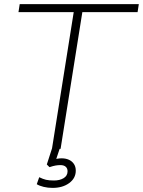

<svg xmlns="http://www.w3.org/2000/svg" viewBox="-20 -725 696 935"><path d="M233 0 339 -666H70L76 -705H656L650 -666H381L275 0ZM236 190Q213 190 192.5 185Q172 180 159 172L171 138Q189 147 204 150.5Q219 154 243 154Q271 154 290 142.5Q309 131 309 109Q309 95 300 87Q291 79 274 79Q263 79 251 81Q239 83 221 89L208 76L239 -20H277L252 55L234 53Q247 50 258.5 48Q270 46 280 46Q300 46 315.5 53Q331 60 340 73.5Q349 87 349 106Q349 143 317 166.5Q285 190 236 190Z"/></svg>

Font: Nunito Sans 12pt ExtraLight
Style: Italic
Weight: 200
Italic angle: -9°
Designer: Vernon Adams
Foundry: Vernon Adams
Version: Version 3.101;gftools[0.9.27]